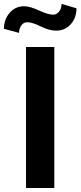

<svg xmlns="http://www.w3.org/2000/svg" viewBox="-56 -948 406 968"><path d="M217.8 0H75.2V-710.9H217.8ZM329.6 -906.2Q329.6 -858.4 300.8 -825.9Q272 -793.5 227.1 -793.5Q191.9 -793.5 149.4 -814.7Q106.9 -835.9 81.1 -835.9Q63.5 -835.9 51.8 -820.3Q40 -804.7 40 -782.2L-36.1 -802.7Q-36.1 -849.6 -7.6 -883.1Q21 -916.5 65.9 -916.5Q94.2 -916.5 140.4 -895.3Q186.5 -874 212.4 -874Q229.5 -874 241.9 -889.6Q254.4 -905.3 254.4 -928.2Z"/></svg>

Font: Roboto Web
Style: Bold
Weight: 700
Designer: Google
Version: Version 1.200310; 2013